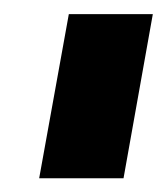

<svg xmlns="http://www.w3.org/2000/svg" viewBox="-20 -695 236 272"><path d="M35.5 -442.5H155L196.5 -675H77.5Z"/></svg>

Font: Anybody UltraCondensed ExtraBold
Style: Italic
Weight: 800
Width: 1
Italic angle: -10°
Version: Version 1.113;gftools[0.9.25]